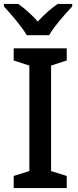

<svg xmlns="http://www.w3.org/2000/svg" viewBox="-35 -961 397 981"><path d="M334 -941H260C227 -919 191 -887 158 -851C126 -887 91 -918 58 -941H-15V-928C20 -890 76 -826 102 -781H216C241 -826 299 -891 334 -928ZM306 0V-62L226 -87V-626L306 -652V-714H35V-652L115 -626V-87L35 -62V0Z"/></svg>

Font: Noto Sans Thai Medium
Style: Regular
Weight: 500
Designer: Monotype Design Team
Foundry: Monotype Imaging Inc.
Version: Version 1.901